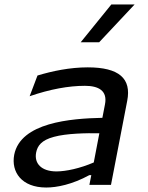

<svg xmlns="http://www.w3.org/2000/svg" viewBox="-20 -826 660 858"><path d="M476 0 548.5 -375.5C568 -475 512.5 -525 372 -525C292.5 -525 213.5 -508.5 147.5 -488.5L112.5 -396C204 -427.5 287 -442.5 359.5 -442.5C420 -442.5 461.5 -421 449 -359L437.5 -299.5C295.5 -296.5 72 -278.5 43.5 -134.5C29 -57.5 76.5 12 186.5 12C234 12 302.5 -1.5 379.5 -43.5H388L379.5 0ZM141.5 -144.5C147.5 -174.5 165 -199.5 221 -214.5C277.5 -230 365.5 -231.5 424 -230.5L399 -100C337.5 -73.5 274.5 -60 232.5 -60C165 -60 132 -95.5 141.5 -144.5ZM340.5 -637 477.5 -806H581.5L423 -637Z"/></svg>

Font: Monaspace Argon
Style: Italic
Weight: 400
Italic angle: -11°
Designer: Riley Cran & the Lettermatic Team
Foundry: Lettermatic
Version: Version 1.101 (Monaspace Argon)